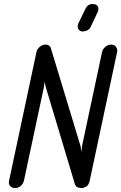

<svg xmlns="http://www.w3.org/2000/svg" viewBox="-20 -947 612 969"><path d="M411 -902Q423 -927 448 -927L454 -926Q459 -926 465 -923Q471 -920 474.5 -913.5Q478 -907 476 -895Q475 -892 474 -888.5Q473 -885 470 -880L438 -812Q431 -798 418.5 -793Q406 -788 398 -788Q385 -788 377.5 -797Q370 -806 373 -820Q374 -826 376 -830ZM164 -684Q167 -699 180.5 -710.5Q194 -722 210 -722Q234 -722 239 -696L387 -208L391 -180L394 -210L495 -684Q498 -699 511.5 -710.5Q525 -722 541 -722Q557 -722 565.5 -710.5Q574 -699 571 -684L433 -36Q428 -12 414.5 -5Q401 2 395 2Q372 2 365 -6.5Q358 -15 356 -21H357L210 -511L205 -535L202 -509L101 -36Q97 -19 84.5 -8.5Q72 2 56 2Q40 2 31 -8.5Q22 -19 26 -36Z"/></svg>

Font: VDS Compensated
Style: Light Italic
Weight: 300
Italic angle: -12°
Designer: artmaker
Foundry: artmaker
Version: Version 1.000 2012 initial release